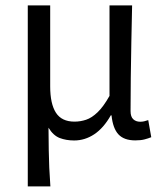

<svg xmlns="http://www.w3.org/2000/svg" viewBox="-20 -506 602 705"><path d="M82 178.5V-486.1H164.3V-188.7Q164.3 -124.9 185.3 -92.2Q206.3 -59.4 253.5 -59.4Q275.4 -59.4 296.3 -66.4Q317.1 -73.3 338.5 -93.9Q359.9 -114.4 382.1 -153.9V-486.1H465.1Q463.8 -420.4 462.3 -352.7Q460.9 -285.1 460.2 -220.4Q459.4 -155.7 459.4 -98Q459.4 -77.4 469.3 -68.2Q479.1 -59 494.8 -59Q502.1 -59 509 -60.5Q516 -62 524.3 -65L535.4 -2.2Q524.4 2.3 510.6 5.9Q496.8 9.5 476.6 9.5Q435.5 9.5 414.9 -12.6Q394.4 -34.7 389.5 -82.4H386.8Q360.4 -35.8 326.1 -13Q291.8 9.8 252.3 9.8Q222.9 9.8 199.1 0.7Q175.4 -8.5 158.1 -37.1Q158.4 10.7 159 44.8Q159.5 78.9 160.9 109.7Q162.3 140.5 165 178.5Z"/></svg>

Font: Source Sans 3
Style: Regular
Weight: 200
Designer: Paul D. Hunt
Foundry: Adobe
Version: Version 3.046;hotconv 1.0.118;makeotfexe 2.5.65603